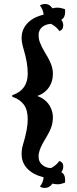

<svg xmlns="http://www.w3.org/2000/svg" viewBox="-20 -801 381 950"><path d="M239.7 107.4Q224.6 128.9 201.7 128.9Q187 128.9 177.7 121.6Q193.8 102.1 195.8 76.2Q144 63.5 115.5 33.7Q86.9 3.9 86.9 -39.1Q86.9 -62.5 93.8 -85.4Q117.2 -162.6 117.2 -209.7Q117.2 -256.8 98.6 -282.5Q80.1 -308.1 44.9 -320.8Q39.1 -323.2 39.1 -326.2Q39.1 -329.1 44.9 -331.5Q117.2 -357.4 117.2 -437Q117.2 -489.7 97.7 -554.7Q86.9 -589.8 86.9 -613.3Q86.9 -654.8 115 -685.3Q143.1 -715.8 195.8 -728.5Q193.8 -752.9 177.7 -773.9Q187 -781.2 205.8 -781.2Q224.6 -781.2 239.7 -759.8Q252.4 -763.2 262.2 -763.2Q279.8 -763.2 301.3 -755.4Q302.2 -752 302.2 -748.5Q302.2 -745.1 302.2 -741.7Q302.2 -713.4 283.2 -703.1Q293 -689.9 293 -676.3Q293 -652.3 273.4 -647.9Q259.3 -668.9 232.4 -683.1Q190.4 -679.7 175.8 -650.4Q170.9 -640.1 170.9 -629.6Q170.9 -619.1 172.1 -610.8Q173.3 -602.5 177.2 -591.8Q185.1 -570.3 200.9 -543.9Q216.8 -517.6 223.4 -504.2Q230 -490.7 234.4 -478.5Q241.7 -457 241.7 -436Q241.7 -415 236.8 -399.4Q231.9 -383.8 222.7 -369.6Q201.2 -338.4 164.1 -326.2Q219.7 -306.6 236.8 -252.9Q241.7 -237.3 241.7 -223.4Q241.7 -209.5 240 -197.5Q238.3 -185.5 234.4 -173.8Q226.1 -149.9 210.7 -124.5Q195.3 -99.1 188.2 -85.2Q181.2 -71.3 177.2 -60.5Q170.9 -43 170.9 -27.6Q170.9 -12.2 175.8 -2.2Q180.7 7.8 189 14.6Q206.5 29.8 232.4 30.8Q259.3 16.6 273.4 -4.4Q281.7 -2.4 287.4 4.2Q293 10.7 293 24.2Q293 37.6 283.2 50.8Q302.2 61 302.2 89.4Q302.2 92.8 302.2 96.2Q302.2 99.6 301.3 103Q279.8 110.8 266.1 110.8Q252.4 110.8 239.7 107.4ZM216.3 -689 221.7 -687.5ZM216.3 36.6 221.7 35.2Z"/></svg>

Font: Rye
Style: Regular
Weight: 400
Designer: Nicole Fally
Foundry: Nicole Fally
Version: Version 1.001